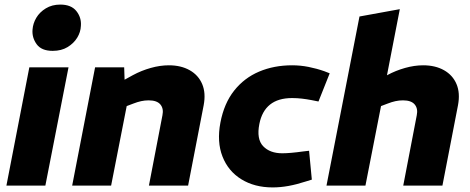

<svg xmlns="http://www.w3.org/2000/svg" viewBox="-20 -810 2053 838"><path d="M8 0 108 -516H279L178 0ZM210 -588Q161 -588 140 -617Q119 -646 122 -681Q124 -708 138.5 -732.5Q153 -757 180 -773.5Q207 -790 243 -790Q291 -790 313.5 -761.5Q336 -733 333 -697Q332 -670 317 -645.5Q302 -621 275 -604.5Q248 -588 210 -588Z M295 0 395 -516H522L525 -425L489 -443L560 -482Q597 -502 638 -513.5Q679 -525 717 -525Q770 -525 808 -503.5Q846 -482 862.5 -443Q879 -404 869 -351L801 0H630L689 -307Q695 -336 680 -354Q665 -372 629 -372Q612 -372 596 -368.5Q580 -365 562 -358L533 -347L465 0Z M1170 8Q1091 8 1033.5 -27.5Q976 -63 951 -127Q926 -191 942 -275Q958 -359 1002 -414.5Q1046 -470 1111 -497.5Q1176 -525 1255 -525Q1291 -525 1326.5 -518Q1362 -511 1396 -499L1419 -490L1370 -367L1340 -373Q1319 -377 1298 -379.5Q1277 -382 1255 -382Q1194 -382 1158.5 -353.5Q1123 -325 1112 -269Q1099 -203 1128.5 -172Q1158 -141 1212 -141Q1246 -141 1303 -149L1329 -152L1341 -26L1315 -18Q1275 -5 1239.5 1.5Q1204 8 1170 8Z M1405 0 1549 -738 1725 -770 1658 -425 1599 -443 1670 -482Q1707 -502 1748 -513.5Q1789 -525 1827 -525Q1880 -525 1918 -503.5Q1956 -482 1972.5 -443Q1989 -404 1979 -351L1911 0H1740L1799 -307Q1805 -336 1790 -354Q1775 -372 1739 -372Q1722 -372 1706 -368.5Q1690 -365 1672 -358L1643 -347L1575 0Z"/></svg>

Font: REM
Style: Bold Italic
Weight: 700
Italic angle: -11°
Designer: Octavio Pardo
Foundry: Ashler Design
Version: Version 1.005;gftools[0.9.28]